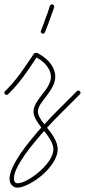

<svg xmlns="http://www.w3.org/2000/svg" viewBox="-30 -537 390 882"><path d="M158 -396C156 -391 158 -385 163 -383C168 -381 174 -383 176 -388C183 -405 191 -425 198 -445C205 -465 212 -485 219 -504C220 -509 217 -515 212 -517C207 -518 201 -515 199 -510C194 -492 187 -472 179 -452C172 -432 165 -413 158 -396ZM-7 -118C-11 -114 -11 -108 -7 -104C-3 -100 3 -100 7 -104L20 -117C38 -135 58 -159 79 -187C98 -213 118 -243 138 -273C161 -260 178 -245 188 -230C199 -215 204 -199 204 -185C204 -156 185 -130 166 -106C144 -78 124 -51 124 -25C124 -1 140 23 160 49C150 60 139 72 129 85C69 155 14 235 14 283C14 295 17 305 23 312C29 320 38 325 51 325C76 325 123 302 163 268C203 233 235 189 235 149C235 114 212 82 187 51L186 50C228 4 264 -31 272 -39L337 -104C341 -108 341 -114 337 -118C333 -122 327 -122 323 -118L258 -53C250 -45 215 -11 174 34C158 14 144 -6 144 -25C144 -48 164 -70 182 -94C203 -122 224 -152 224 -185C224 -203 218 -222 205 -241C192 -260 172 -277 143 -293C141 -294 140 -294 138 -294H133C130 -294 126 -292 125 -289C104 -258 83 -227 63 -199C43 -172 23 -148 6 -131ZM39 300C35 296 34 290 34 283C34 237 89 163 144 98C154 86 163 75 173 65C193 91 215 119 215 149C215 184 184 223 149 253C114 283 74 305 51 305C46 305 41 303 39 300Z"/></svg>

Font: Mistral SingleLine OTF-SVG Regular
Style: Regular
Weight: 300
Designer: François Chastanet, Élisa Garzelli, Anais Alves, Morgane Autin
Foundry: institut supérieur des arts et du design Toulouse / isdaT
Version: Version 1.000;hotconv 1.0.117;makeotfexe 2.5.65602 DEVELOPME